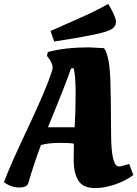

<svg xmlns="http://www.w3.org/2000/svg" viewBox="-50 -953 704 985"><path d="M545 -842Q545 -810 507 -796Q458 -775 228 -740L209 -794Q236 -806 286 -828Q336 -850 365 -863Q448 -900 505 -933Q516 -917 530.5 -886.5Q545 -856 545 -842ZM95 -13Q88 9 48.5 9Q9 9 -30 -18Q1 -102 93.5 -297.5Q186 -493 217 -589Q220 -601 220 -609.5Q220 -618 213 -633Q206 -648 198 -657L191 -666L195 -686Q284 -710 406 -710L483 -706Q493 -697 503 -659Q513 -621 516 -545Q519 -469 520 -260Q521 -99 560 -99Q570 -99 603 -109L613 -112L634 -55Q593 -24 538 -6Q483 12 439 12Q375 12 351.5 -27.5Q328 -67 328 -129.5Q328 -192 329 -216Q310 -220 255 -220Q200 -220 160 -209Q123 -110 95 -13ZM333 -300Q338 -387 338 -475Q338 -563 328 -603Q318 -603 314 -601Q292 -534 196 -300Z"/></svg>

Font: Oleo Script
Style: Bold
Weight: 700
Designer: Soytutype
Foundry: Soytutype
Version: Version 1.002